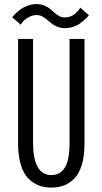

<svg xmlns="http://www.w3.org/2000/svg" viewBox="-20 -886 490 918"><path d="M290.5 -751.5Q271 -751.5 254.5 -758Q238 -764.5 226.5 -773.8Q215 -783 204.8 -792Q194.5 -801 182 -807.5Q169.5 -814 156 -814Q134 -814 114.8 -802.5Q95.5 -791 87 -779.5L79 -768L38.5 -803.5Q40.5 -807 49 -815.8Q57.5 -824.5 72.5 -836.8Q87.5 -849 109.8 -857.8Q132 -866.5 155 -866.5Q174.5 -866.5 191 -860Q207.5 -853.5 219 -844Q230.5 -834.5 240.8 -825Q251 -815.5 263.5 -809Q276 -802.5 289.5 -802.5Q303.5 -802.5 316.2 -807.2Q329 -812 337.2 -819Q345.5 -826 352 -833Q358.5 -840 361 -845L364 -849.5L405 -813Q400.5 -807 393.5 -800Q386.5 -793 371.2 -780.2Q356 -767.5 334.8 -759.5Q313.5 -751.5 290.5 -751.5ZM225.5 11Q193 11 166.2 1Q139.5 -9 116.2 -31.8Q93 -54.5 79.8 -97.2Q66.5 -140 66.5 -199.5V-700H138V-204.5Q138 -49 225.5 -49Q268 -49 290.2 -85Q312.5 -121 312.5 -203V-700H384V-199.5Q384 -140 371 -97.5Q358 -55 335 -32Q312 -9 285.2 1Q258.5 11 225.5 11Z"/></svg>

Font: League Mono Condensed Light
Style: Regular
Weight: 300
Width: 1
Designer: Tyler Finck
Foundry: The League of Moveable Type / Tyler Finck
Version: Version 2.210